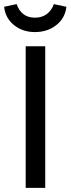

<svg xmlns="http://www.w3.org/2000/svg" viewBox="-25 -914 343 934"><path d="M195 0H100V-689H195ZM-5 -881 56 -894Q79 -828 145 -828Q179 -828 202.5 -845.5Q226 -863 237 -894L298 -881Q292 -826 249 -792Q206 -758 145 -758Q85 -758 43 -792Q1 -826 -5 -881Z"/></svg>

Font: Fira GO
Style: Regular
Weight: 400
Designer: Carrois Corporate
Foundry: Carrois Corporate GbR
Version: Version 0.300